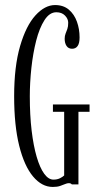

<svg xmlns="http://www.w3.org/2000/svg" viewBox="-20 -730 392 760"><path d="M189 10Q145.5 10 110.8 -31.5Q76 -73 56 -153.2Q36 -233.5 36 -349Q36 -467 59.5 -547.5Q83 -628 120.2 -669Q157.5 -710 198 -710Q231 -710 252.5 -691.8Q274 -673.5 284.5 -644.2Q295 -615 295 -582Q295 -558.5 287.2 -547.8Q279.5 -537 265.5 -537Q251 -537 243.5 -548Q236 -559 236 -576.5Q236 -588 239.5 -596.8Q243 -605.5 246.5 -615.2Q250 -625 250 -640Q250 -655.5 237.2 -668.5Q224.5 -681.5 203 -681.5Q176 -681.5 156 -650.2Q136 -619 123.2 -569Q110.5 -519 104.2 -460.8Q98 -402.5 98 -349Q98 -274 105.2 -213.2Q112.5 -152.5 125.2 -109Q138 -65.5 155 -42.2Q172 -19 191.5 -19Q206.5 -19 217.5 -24.5Q228.5 -30 234 -35.5V-287.5H189.5V-316.5H334.5V-287.5H290.5V0H264.5Q264 -1 261 -3Q258 -5 252.5 -5Q246 -5 237.8 -1.5Q229.5 2 218 6Q206.5 10 189 10Z"/></svg>

Font: Imbue 24pt Light
Style: Regular
Weight: 300
Designer: Tyler Finck
Foundry: Etcetera Type Company
Version: Version 1.102